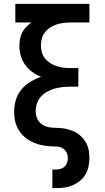

<svg xmlns="http://www.w3.org/2000/svg" viewBox="-20 -755 540 990"><path d="M250 215V119H270Q282 119 293.5 115.5Q305 112 313.5 103.5Q322 95 326 83Q330 71 330 60Q330 45 323 31Q316 17 303.5 9.5Q291 2 275.5 1Q260 0 245.5 -0.5Q231 -1 216 -3Q201 -5 186.5 -8.5Q172 -12 158.5 -17.5Q145 -23 132 -30.5Q119 -38 107.5 -48Q96 -58 87 -69.5Q78 -81 71 -94.5Q64 -108 60 -122Q56 -136 54.5 -151Q53 -166 53 -181Q53 -211 62 -240.5Q71 -270 90.5 -293.5Q110 -317 136.5 -333Q163 -349 192 -359Q167 -369 145.5 -384.5Q124 -400 109 -421.5Q94 -443 87 -468.5Q80 -494 80 -520Q80 -538 83.5 -555.5Q87 -573 95 -588.5Q103 -604 115.5 -616.5Q128 -629 142 -639H59V-735H441V-639H346Q327 -639 309 -637Q291 -635 273.5 -629.5Q256 -624 240 -614Q224 -604 212.5 -589.5Q201 -575 196 -557.5Q191 -540 191 -521Q191 -503 196 -485Q201 -467 212.5 -453Q224 -439 240 -429Q256 -419 273.5 -413.5Q291 -408 309 -406Q327 -404 346 -404H384V-308H346Q325 -308 304 -306Q283 -304 263 -298.5Q243 -293 224.5 -283Q206 -273 192 -258Q178 -243 171 -223Q164 -203 164 -182Q164 -164 170 -147.5Q176 -131 189 -119.5Q202 -108 219 -102.5Q236 -97 253.5 -96.5Q271 -96 288.5 -95Q306 -94 323 -90Q340 -86 356 -79.5Q372 -73 386 -62.5Q400 -52 411 -38Q422 -24 429 -8Q436 8 438.5 25Q441 42 441 59Q441 81 436.5 103Q432 125 421 144Q410 163 393 177Q376 191 355.5 200Q335 209 313.5 212Q292 215 270 215Z"/></svg>

Font: Moesevka
Style: Bold
Weight: 700
Monospace: yes
Designer: Belleve Invis
Foundry: Belleve Invis
Version: Version 32.5.0; ttfautohint (v1.8.4)